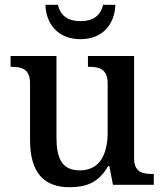

<svg xmlns="http://www.w3.org/2000/svg" viewBox="-20 -769 684 799"><path d="M315 -606C412 -606 458 -674 460 -749H409C398 -701 364 -681 315 -681C266 -681 232 -701 221 -749H169C171 -674 217 -606 315 -606ZM269 10C333 10 389 -5 430 -78H435L450 0H620V-45H616C573 -45 538 -52 538 -111V-536H346V-491H349C392 -491 428 -483 428 -421V-219C428 -123 393 -60 312 -60C237 -60 215 -111 215 -198V-536H24V-491H27C72 -491 105 -481 105 -422V-187C105 -50 163 10 269 10Z"/></svg>

Font: Noto Serif Yezidi Medium
Style: Regular
Weight: 500
Designer: Dalton Maag Ltd
Foundry: Dalton Maag Ltd
Version: Version 1.001